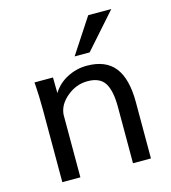

<svg xmlns="http://www.w3.org/2000/svg" viewBox="-111 -838 829 929"><g transform="rotate(-15 303.5 -374.0)"><path d="M86.4 0V-362.3Q86.4 -395.5 85.2 -430.2Q84 -464.8 82.5 -482.9L81.1 -501H173.8L174.8 -422.4Q200.7 -465.3 247.3 -489.5Q293.9 -513.7 345.7 -513.7Q440.4 -513.7 485.4 -456.3Q530.3 -398.9 530.3 -282.2V0H440.4V-281.7Q440.4 -363.3 416 -401.9Q391.6 -440.4 330.1 -440.4Q273.4 -440.4 227.1 -402.1Q180.7 -363.8 176.8 -314V0ZM301.3 -572.3 416.5 -748H532.2L376.5 -572.3Z"/></g></svg>

Font: Muli
Style: Regular
Weight: 400
Designer: Vernon Adams
Foundry: newtypography
Version: Version 2; ttfautohint (v1.00rc1.6-4cba) -l 8 -r 50 -G 200 -